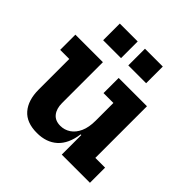

<svg xmlns="http://www.w3.org/2000/svg" viewBox="-205 -943 1120 1120"><g transform="rotate(45 355.0 -383.0)"><path d="M455.5 -426H374V-551H607.5V-125H688V0H455.5ZM244 -551V-214Q244 -167.5 266 -140Q288 -112.5 330.5 -112.5Q365 -112.5 393.5 -131.5Q422 -150.5 438.8 -187.8Q455.5 -225 455.5 -280L482 -161.5H450Q438 -74 389.8 -30.2Q341.5 13.5 263.5 13.5Q177.5 13.5 134.8 -36Q92 -85.5 92 -173.5V-425.5H17V-551ZM154.5 -780H302V-642.5H154.5ZM362 -780H509V-642.5H362Z"/></g></svg>

Font: Hepta Slab ExtraLight
Style: Bold
Weight: 700
Version: Version 1.102